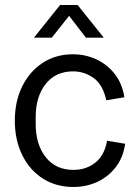

<svg xmlns="http://www.w3.org/2000/svg" viewBox="-20 -732 552 764"><path d="M272 12Q203 12 150.5 -21.5Q98 -55 68.5 -115Q39 -175 39 -252Q39 -329 68.5 -388.5Q98 -448 150 -482Q202 -516 270 -516Q319 -516 362 -496.5Q405 -477 435.5 -439Q466 -401 475 -345L403 -333Q389 -396 352 -422Q315 -448 271 -448Q201 -448 161.5 -397.5Q122 -347 122 -266V-239Q122 -157 162 -106.5Q202 -56 272 -56Q323 -56 359.5 -85Q396 -114 406 -172L478 -160Q470 -104 439.5 -65.5Q409 -27 365.5 -7.5Q322 12 272 12ZM115 -582 219 -712H289L393 -582H322L255 -669L186 -582Z"/></svg>

Font: Special Gothic
Style: Regular
Weight: 400
Designer: Alistair McCready
Foundry: Monolith
Version: Version 1.010; ttfautohint (v1.8.4.7-5d5b)